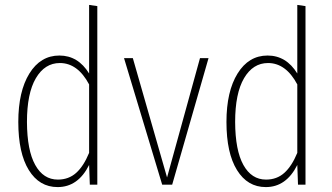

<svg xmlns="http://www.w3.org/2000/svg" viewBox="-20 -759 1366 789"><path d="M346.2 -738.8 379.9 -733.9V0H349.1L346.2 -81.1Q300.8 9.8 216.8 9.8Q141.6 9.8 98.4 -60.1Q55.2 -129.9 55.2 -257.8Q55.2 -383.3 100.8 -457Q146.5 -530.8 224.1 -530.8Q300.8 -530.8 346.2 -457ZM217.8 -21Q262.2 -21 293 -48.6Q323.7 -76.2 346.2 -130.9V-412.1Q299.3 -500 226.1 -500Q164.1 -500 127.4 -437.7Q90.8 -375.5 90.8 -257.8Q91.3 -141.1 124.8 -81.1Q158.2 -21 217.8 -21Z M836.9 -520 687.5 0H646.5L489.7 -520H525.9L666.5 -29.8L801.8 -520Z M1201.7 -738.8 1235.4 -733.9V0H1204.6L1201.7 -81.1Q1156.2 9.8 1072.3 9.8Q997.1 9.8 953.9 -60.1Q910.6 -129.9 910.6 -257.8Q910.6 -383.3 956.3 -457Q1002 -530.8 1079.6 -530.8Q1156.2 -530.8 1201.7 -457ZM1073.2 -21Q1117.7 -21 1148.4 -48.6Q1179.2 -76.2 1201.7 -130.9V-412.1Q1154.8 -500 1081.5 -500Q1019.5 -500 982.9 -437.7Q946.3 -375.5 946.3 -257.8Q946.8 -141.1 980.2 -81.1Q1013.7 -21 1073.2 -21Z"/></svg>

Font: Fira Sans Compressed UltraLight
Style: Regular
Weight: 200
Width: 1
Designer: Carrois Corporate & Edenspiekermann AG
Foundry: Carrois Corporate GbR & Edenspiekermann AG
Version: Version 4.203;PS 004.203;hotconv 1.0.88;makeotf.lib2.5.64775